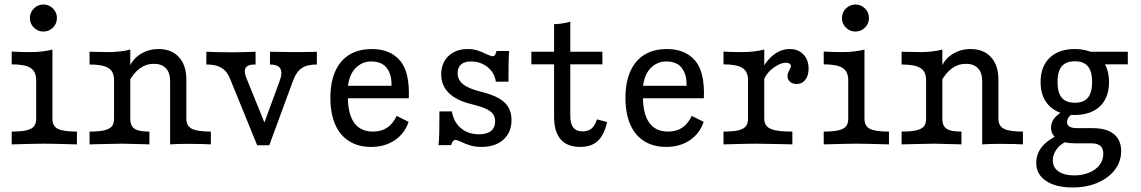

<svg xmlns="http://www.w3.org/2000/svg" viewBox="-20 -646 5105 859"><path d="M141.9 -115.3V-287.1Q141.9 -325.8 116.9 -341.9Q91.9 -358.1 32.3 -358.1V-415.3Q73.4 -412.9 114.5 -412.9Q171 -412.9 214.5 -424.2V-115.3Q214.5 -82.3 238.3 -69.8Q262.1 -57.3 324.2 -57.3V0Q211.3 -3.2 178.2 -3.2Q145.2 -3.2 32.3 0V-57.3Q74.2 -57.3 98 -62.9Q121.8 -68.5 131.9 -80.6Q141.9 -92.7 141.9 -115.3ZM113.7 -565.3Q113.7 -590.3 131.5 -608.1Q149.2 -625.8 174.2 -625.8Q199.2 -625.8 216.9 -608.1Q234.7 -590.3 234.7 -565.3Q234.7 -540.3 216.9 -522.6Q199.2 -504.8 174.2 -504.8Q149.2 -504.8 131.5 -522.6Q113.7 -540.3 113.7 -565.3Z M490.3 -115.3V-287.1Q490.3 -312.9 479.4 -328.2Q468.5 -343.5 444.8 -350.4Q421 -357.3 380.6 -357.3V-414.5Q435.5 -412.9 462.9 -412.9Q519.4 -412.9 562.9 -424.2V-115.3Q562.9 -93.5 571 -81Q579 -68.5 597.6 -62.9Q616.1 -57.3 648.4 -57.3V0L625 -0.8Q545.2 -3.2 525.8 -3.2Q507.3 -3.2 410.5 -0.8L380.6 0V-57.3Q422.6 -57.3 446.4 -62.9Q470.2 -68.5 480.2 -80.6Q490.3 -92.7 490.3 -115.3ZM668.5 -360.5Q633.9 -360.5 606 -340.3Q578.2 -320.2 554.8 -278.2L557.3 -341.9Q572.6 -381.5 608.5 -404Q644.4 -426.6 689.5 -426.6Q747.6 -426.6 780.6 -390.3Q813.7 -354 813.7 -290.3V-115.3Q813.7 -83.1 837.9 -70.2Q862.1 -57.3 923.4 -57.3V0Q904.8 -0.8 885.5 -1.6L821 -2.4Q770.2 -2.4 741.1 0V-283.9Q741.1 -321 722.2 -340.7Q703.2 -360.5 668.5 -360.5Z M903.2 -357.3V-414.5Q949.2 -412.1 1018.5 -412.1Q1066.9 -412.1 1123.4 -414.5V-357.3Q1100 -358.1 1088.3 -351.2Q1076.6 -344.4 1075.4 -330.6Q1074.2 -316.9 1083.1 -295.2L1171 -78.2L1157.3 -82.3L1230.6 -282.3Q1240.3 -308.1 1238.7 -324.6Q1237.1 -341.1 1224.6 -349.2Q1212.1 -357.3 1187.9 -357.3V-414.5Q1291.1 -412.9 1295.2 -412.9Q1352.4 -412.9 1397.6 -414.5V-357.3Q1355.6 -358.1 1330.6 -341.5Q1305.6 -325 1291.9 -287.1L1184.7 4H1130.6L1007.3 -298.4Q994.4 -329 969.4 -343.5Q944.4 -358.1 903.2 -357.3Z M1458.1 -208.1Q1458.1 -277.4 1479.8 -326.6Q1501.6 -375.8 1543.1 -401.2Q1584.7 -426.6 1643.5 -426.6Q1725 -426.6 1769.4 -375.4Q1813.7 -324.2 1808.9 -206.5H1506.5L1505.6 -262.1H1731.5Q1733.1 -311.3 1710.9 -341.1Q1688.7 -371 1640.3 -371Q1599.2 -371 1569.8 -340.3Q1540.3 -309.7 1535.5 -248.4L1537.9 -245.2Q1536.3 -229 1536.3 -213.7Q1536.3 -136.3 1564.5 -96.8Q1592.7 -57.3 1649.2 -57.3Q1685.5 -57.3 1711.3 -74.2Q1737.1 -91.1 1754.8 -127.4L1808.1 -100.8Q1790.3 -48.4 1746 -18.5Q1701.6 11.3 1640.3 11.3Q1583.1 11.3 1541.9 -14.5Q1500.8 -40.3 1479.4 -89.5Q1458.1 -138.7 1458.1 -208.1Z M2041.9 -12.1Q2034.7 -15.3 2027.8 -17.7Q2021 -20.2 2017.7 -20.2Q2012.1 -20.2 2006.9 -14.5Q2001.6 -8.9 1998.4 3.2H1941.9Q1944.4 -14.5 1945.2 -52.4Q1946 -90.3 1946 -147.6H2001.6Q2009.7 -100 2041.9 -72.6Q2074.2 -45.2 2123.4 -45.2Q2158.1 -45.2 2176.6 -60.1Q2195.2 -75 2195.2 -103.2Q2195.2 -122.6 2185.5 -135.9Q2175.8 -149.2 2154 -159.3Q2132.3 -169.4 2093.5 -179Q2024.2 -195.2 1989.1 -229Q1954 -262.9 1954 -312.9Q1954 -364.5 1986.7 -395.6Q2019.4 -426.6 2072.6 -426.6Q2096.8 -426.6 2115.7 -420.6Q2134.7 -414.5 2155.6 -404Q2163.7 -400.8 2171.4 -397.6Q2179 -394.4 2183.9 -394.4Q2190.3 -394.4 2194 -399.2Q2197.6 -404 2201.6 -417.7H2258.1Q2256.5 -403.2 2255.6 -372.2Q2254.8 -341.1 2254.8 -280.6H2198.4Q2192.7 -321 2161.3 -346Q2129.8 -371 2087.1 -371Q2058.1 -371 2042.7 -357.7Q2027.4 -344.4 2027.4 -318.5Q2027.4 -298.4 2038.3 -283.1Q2049.2 -267.7 2073 -256Q2096.8 -244.4 2135.5 -234.7Q2183.1 -222.6 2212.1 -206Q2241.1 -189.5 2254.8 -165.7Q2268.5 -141.9 2268.5 -108.9Q2268.5 -54 2232.3 -21.4Q2196 11.3 2134.7 11.3Q2105.6 11.3 2084.3 4.8Q2062.9 -1.6 2041.9 -12.1Z M2458.9 -123.4V-358.1H2357.3V-414.5H2458.9V-537.9Q2496 -538.7 2531.5 -549.2V-414.5H2675V-358.1H2531.5V-126.6Q2531.5 -91.9 2545.2 -75Q2558.9 -58.1 2586.3 -58.1Q2611.3 -58.1 2626.6 -71Q2641.9 -83.9 2650.8 -112.1L2696 -100Q2683.1 -41.9 2654.4 -15.3Q2625.8 11.3 2575.8 11.3Q2517.7 11.3 2488.3 -22.6Q2458.9 -56.5 2458.9 -123.4Z M2778.2 -208.1Q2778.2 -277.4 2800 -326.6Q2821.8 -375.8 2863.3 -401.2Q2904.8 -426.6 2963.7 -426.6Q3045.2 -426.6 3089.5 -375.4Q3133.9 -324.2 3129 -206.5H2826.6L2825.8 -262.1H3051.6Q3053.2 -311.3 3031 -341.1Q3008.9 -371 2960.5 -371Q2919.4 -371 2889.9 -340.3Q2860.5 -309.7 2855.6 -248.4L2858.1 -245.2Q2856.5 -229 2856.5 -213.7Q2856.5 -136.3 2884.7 -96.8Q2912.9 -57.3 2969.4 -57.3Q3005.6 -57.3 3031.5 -74.2Q3057.3 -91.1 3075 -127.4L3128.2 -100.8Q3110.5 -48.4 3066.1 -18.5Q3021.8 11.3 2960.5 11.3Q2903.2 11.3 2862.1 -14.5Q2821 -40.3 2799.6 -89.5Q2778.2 -138.7 2778.2 -208.1Z M3326.6 -115.3V-287.1Q3326.6 -325.8 3301.6 -341.9Q3276.6 -358.1 3216.9 -358.1V-415.3L3246 -413.7Q3263.7 -412.9 3299.2 -412.9Q3352.4 -412.9 3399.2 -424.2V-115.3Q3399.2 -93.5 3410.9 -81Q3422.6 -68.5 3449.6 -62.9Q3476.6 -57.3 3525 -57.3V0L3498.4 -0.8Q3389.5 -3.2 3362.9 -3.2Q3329.8 -3.2 3216.9 0V-57.3Q3258.9 -57.3 3282.7 -62.9Q3306.5 -68.5 3316.5 -80.6Q3326.6 -92.7 3326.6 -115.3ZM3503.2 -305.6Q3503.2 -312.9 3506 -320.2Q3508.9 -327.4 3512.1 -333.9Q3514.5 -337.9 3516.5 -342.3Q3518.5 -346.8 3518.5 -350.8Q3518.5 -357.3 3512.5 -361.3Q3506.5 -365.3 3496 -365.3Q3478.2 -365.3 3456 -352.8Q3433.9 -340.3 3416.9 -321Q3400 -301.6 3396 -281.5L3391.1 -340.3Q3415.3 -383.1 3446.4 -404.8Q3477.4 -426.6 3513.7 -426.6Q3551.6 -426.6 3574.6 -402.4Q3597.6 -378.2 3597.6 -338.7Q3597.6 -308.1 3583.1 -289.1Q3568.5 -270.2 3544.4 -270.2Q3525.8 -270.2 3514.5 -280.2Q3503.2 -290.3 3503.2 -305.6Z M3775 -115.3V-287.1Q3775 -325.8 3750 -341.9Q3725 -358.1 3665.3 -358.1V-415.3Q3706.5 -412.9 3747.6 -412.9Q3804 -412.9 3847.6 -424.2V-115.3Q3847.6 -82.3 3871.4 -69.8Q3895.2 -57.3 3957.3 -57.3V0Q3844.4 -3.2 3811.3 -3.2Q3778.2 -3.2 3665.3 0V-57.3Q3707.3 -57.3 3731 -62.9Q3754.8 -68.5 3764.9 -80.6Q3775 -92.7 3775 -115.3ZM3746.8 -565.3Q3746.8 -590.3 3764.5 -608.1Q3782.3 -625.8 3807.3 -625.8Q3832.3 -625.8 3850 -608.1Q3867.7 -590.3 3867.7 -565.3Q3867.7 -540.3 3850 -522.6Q3832.3 -504.8 3807.3 -504.8Q3782.3 -504.8 3764.5 -522.6Q3746.8 -540.3 3746.8 -565.3Z M4123.4 -115.3V-287.1Q4123.4 -312.9 4112.5 -328.2Q4101.6 -343.5 4077.8 -350.4Q4054 -357.3 4013.7 -357.3V-414.5Q4068.5 -412.9 4096 -412.9Q4152.4 -412.9 4196 -424.2V-115.3Q4196 -93.5 4204 -81Q4212.1 -68.5 4230.6 -62.9Q4249.2 -57.3 4281.5 -57.3V0L4258.1 -0.8Q4178.2 -3.2 4158.9 -3.2Q4140.3 -3.2 4043.5 -0.8L4013.7 0V-57.3Q4055.6 -57.3 4079.4 -62.9Q4103.2 -68.5 4113.3 -80.6Q4123.4 -92.7 4123.4 -115.3ZM4301.6 -360.5Q4266.9 -360.5 4239.1 -340.3Q4211.3 -320.2 4187.9 -278.2L4190.3 -341.9Q4205.6 -381.5 4241.5 -404Q4277.4 -426.6 4322.6 -426.6Q4380.6 -426.6 4413.7 -390.3Q4446.8 -354 4446.8 -290.3V-115.3Q4446.8 -83.1 4471 -70.2Q4495.2 -57.3 4556.5 -57.3V0Q4537.9 -0.8 4518.5 -1.6L4454 -2.4Q4403.2 -2.4 4374.2 0V-283.9Q4374.2 -321 4355.2 -340.7Q4336.3 -360.5 4301.6 -360.5Z M4616.1 83.1Q4616.1 43.5 4640.3 12.5Q4664.5 -18.5 4712.9 -41.1L4750 -12.1Q4723.4 -0.8 4706.9 22.2Q4690.3 45.2 4690.3 71.8Q4690.3 103.2 4715.7 121Q4741.1 138.7 4785.5 138.7Q4823.4 138.7 4853.2 126.2Q4883.1 113.7 4899.6 91.9Q4916.1 70.2 4916.1 41.9Q4916.1 18.5 4903.2 6.9Q4890.3 -4.8 4862.9 -4.8H4787.1Q4739.5 -4.8 4710.9 -23.8Q4682.3 -42.7 4682.3 -75Q4682.3 -96 4694.4 -113.3Q4706.5 -130.6 4731.5 -146L4781.5 -138.7Q4767.7 -130.6 4760.9 -121Q4754 -111.3 4754 -99.2Q4754 -85.5 4765.7 -79Q4777.4 -72.6 4800.8 -72.6H4869.4Q4930.6 -72.6 4963.3 -46Q4996 -19.4 4996 29.8Q4996 76.6 4967.7 113.7Q4939.5 150.8 4890.3 171.8Q4841.1 192.7 4779 192.7Q4703.2 192.7 4659.7 163.3Q4616.1 133.9 4616.1 83.1ZM4635.5 -279Q4635.5 -348.4 4676.2 -387.5Q4716.9 -426.6 4788.7 -426.6Q4836.3 -426.6 4871 -408.9Q4905.6 -391.1 4923.8 -358.1Q4941.9 -325 4941.9 -279Q4941.9 -233.1 4923.8 -200Q4905.6 -166.9 4871 -149.2Q4836.3 -131.5 4788.7 -131.5Q4716.9 -131.5 4676.2 -170.6Q4635.5 -209.7 4635.5 -279ZM4866.1 -279Q4866.1 -326.6 4847.2 -349.2Q4828.2 -371.8 4788.7 -371.8Q4749.2 -371.8 4730.2 -349.2Q4711.3 -326.6 4711.3 -279Q4711.3 -231.5 4730.2 -208.9Q4749.2 -186.3 4788.7 -186.3Q4828.2 -186.3 4847.2 -208.9Q4866.1 -231.5 4866.1 -279ZM4806.5 -414.5H5025.8V-358.1H4879Z"/></svg>

Font: Playfair Micro SmCond SmLight
Style: Regular
Weight: 360
Width: 4
Designer: Claus Eggers Sørensen
Foundry: Claus Eggers Sørensen
Version: Version 2.100;Glyphs 3.2 (3219)